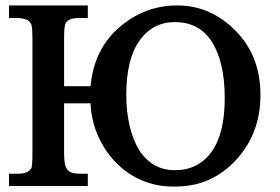

<svg xmlns="http://www.w3.org/2000/svg" viewBox="-20 -682 1027 704"><path d="M215 -303V-122Q215 -99 217.5 -84Q220 -69 226.5 -60.5Q233 -52 244.5 -48.5Q256 -45 275 -45H302V0H13V-45H46Q67 -45 79.5 -51.5Q92 -58 96 -68V-67Q97 -73 98 -86Q99 -99 99 -122V-540Q99 -577 95.5 -590Q92 -603 79 -609Q63 -616 42 -616H13V-662H302V-616H275Q246 -616 235 -610Q224 -604 219 -594L220 -595Q215 -585 215 -540V-366H312Q324 -497 411 -576Q506 -662 630 -662Q752 -662 843 -570Q935 -478 935 -333Q935 -194 847 -97Q802 -48 746.5 -23Q691 2 622 2Q617 2 612 2Q555 2 502 -20Q449 -42 407.5 -83.5Q366 -125 340.5 -181.5Q315 -238 312 -303ZM621 -601Q540 -601 491.5 -533Q443 -465 443 -334Q443 -274 455 -222Q467 -170 490 -132Q538 -58 621 -58Q707 -58 755.5 -125Q804 -192 804 -322Q804 -453 758 -527Q712 -601 621 -601Z"/></svg>

Font: New Athena Unicode
Style: Bold
Weight: 700
Designer: J. Rusten 1997; rev. by R. Hancock 2001, 2002, rev. by D. Mastronarde 2002-2021
Foundry: Society for Classical Studies (formerly American Philological Association)
Version: Version 5.008